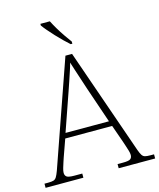

<svg xmlns="http://www.w3.org/2000/svg" viewBox="-137 -1025 928 1119"><g transform="rotate(-15 327.5 -465.5)"><path d="M-3 0V-25H18Q41 -25 52 -28.5Q63 -32 70 -43.5Q77 -55 86 -79L308 -714H348L571 -74Q579 -52 586 -41.5Q593 -31 604 -28Q615 -25 638 -25H658V0H438V-25H470Q506 -25 516 -33Q526 -41 526 -57Q526 -68 521 -84.5Q516 -101 510.5 -117.5Q505 -134 502 -143L465 -248H182L145 -144Q142 -135 136.5 -118.5Q131 -102 126 -85Q121 -68 121 -57Q121 -41 131.5 -33Q142 -25 178 -25H225V0ZM192 -279H454L380 -496Q371 -524 360.5 -555.5Q350 -587 340.5 -616.5Q331 -646 324 -668Q320 -651 310 -621.5Q300 -592 290 -561.5Q280 -531 271 -506ZM355 -771Q339 -785 319 -804.5Q299 -824 278.5 -846Q258 -868 241 -888Q224 -908 215 -921V-931H272Q283 -909 299 -882Q315 -855 333 -829Q351 -803 365 -784V-771Z"/></g></svg>

Font: Noto Serif Bengali ExtraLight
Style: Regular
Weight: 250
Version: Version 2.003